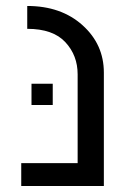

<svg xmlns="http://www.w3.org/2000/svg" viewBox="-20 -620 418 640"><path d="M70.8 -600.1Q183.6 -600.1 254.9 -536.1Q326.2 -472.2 326.2 -377.9V0H50.8V-76.2H238.8V-372.1Q238.8 -435.1 198.2 -479Q157.2 -523.9 70.8 -523.9ZM85 -340.8H155.8V-270H85Z"/></svg>

Font: Miedinger*
Style: Book
Weight: 400
Version: Version 001.000